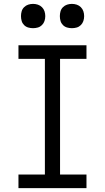

<svg xmlns="http://www.w3.org/2000/svg" viewBox="-20 -968 540 988"><path d="M75 0V-70H211V-665H75V-735H425V-665H289V-70H425V0ZM350 -823Q337 -823 325 -826.5Q313 -830 304 -839Q295 -848 291.5 -860Q288 -872 288 -885Q288 -898 291.5 -910Q295 -922 304 -931Q313 -940 325 -944Q337 -948 350 -948Q363 -948 375 -944Q387 -940 396 -931Q405 -922 409 -910Q413 -898 413 -885Q413 -872 409 -860Q405 -848 396 -839Q387 -830 375 -826.5Q363 -823 350 -823ZM150 -823Q137 -823 125 -826.5Q113 -830 104 -839Q95 -848 91.5 -860Q88 -872 88 -885Q88 -898 91.5 -910Q95 -922 104 -931Q113 -940 125 -944Q137 -948 150 -948Q163 -948 175 -944Q187 -940 196 -931Q205 -922 209 -910Q213 -898 213 -885Q213 -872 209 -860Q205 -848 196 -839Q187 -830 175 -826.5Q163 -823 150 -823Z"/></svg>

Font: Iosevka Term SS14
Style: Regular
Weight: 400
Monospace: yes
Designer: Belleve Invis
Foundry: Belleve Invis
Version: Version 24.1.1; ttfautohint (v1.8.4)